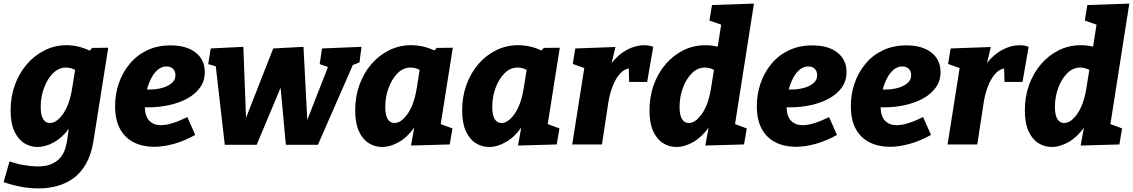

<svg xmlns="http://www.w3.org/2000/svg" viewBox="-41 -802 6290 1066"><path d="M174 244Q121 244 71 234Q21 224 -21 209L12 94Q52 108 93 115Q134 122 167 122Q217 122 248 107.5Q279 93 296 71Q313 49 320.5 25Q328 1 331 -18L341 -87Q304 -37 257.5 -11.5Q211 14 167 14Q127 14 93 -7.5Q59 -29 38.5 -73.5Q18 -118 18 -190Q18 -265 41.5 -330Q65 -395 107.5 -444.5Q150 -494 206.5 -522.5Q263 -551 329 -551Q361 -551 393 -543.5Q425 -536 457 -521L471 -536L560 -537L478 -20Q466 56 436.5 107.5Q407 159 365.5 188.5Q324 218 275 231Q226 244 174 244ZM236 -119Q273 -119 308.5 -169Q344 -219 359 -308L376 -414Q351 -427 326 -427Q285 -427 253.5 -395.5Q222 -364 203.5 -314Q185 -264 185 -209Q185 -163 198.5 -141Q212 -119 236 -119Z M814 13Q752 13 703 -11Q654 -35 626 -85Q598 -135 598 -214Q598 -279 618.5 -339Q639 -399 678.5 -447Q718 -495 775.5 -522.5Q833 -550 906 -550Q995 -550 1045.5 -510Q1096 -470 1096 -402Q1096 -353 1070 -316.5Q1044 -280 999.5 -255.5Q955 -231 898.5 -218.5Q842 -206 781 -206Q772 -206 763 -206Q765 -154 789 -130.5Q813 -107 852 -107Q882 -107 919.5 -119Q957 -131 999 -152L1043 -53Q984 -20 925.5 -3.5Q867 13 814 13ZM883 -433Q857 -433 835.5 -415Q814 -397 799 -368Q784 -339 775 -305Q782 -305 792 -305Q827 -305 859.5 -314Q892 -323 912.5 -340.5Q933 -358 933 -385Q933 -406 920 -419.5Q907 -433 883 -433Z M1207 2 1157 -434 1115 -446 1129 -533 1310 -542 1325 -148 1476 -533 1644 -542 1665 -136 1780 -430 1734 -446 1747 -533 1966 -542 1955 -456 1918 -441 1724 2H1546L1517 -315L1384 2Z M2080 14Q2040 14 2006 -7.5Q1972 -29 1951.5 -73.5Q1931 -118 1931 -190Q1931 -265 1954.5 -330.5Q1978 -396 2020.5 -445.5Q2063 -495 2119.5 -523Q2176 -551 2242 -551Q2274 -551 2306 -544Q2338 -537 2371 -522L2384 -536L2473 -537L2406 -113L2471 -89L2456 0L2241 6L2259 -94Q2222 -41 2174 -13.5Q2126 14 2080 14ZM2149 -119Q2186 -119 2221.5 -169Q2257 -219 2272 -308L2289 -414Q2264 -427 2239 -427Q2198 -427 2166.5 -395.5Q2135 -364 2116.5 -314Q2098 -264 2098 -209Q2098 -163 2111.5 -141Q2125 -119 2149 -119Z M2674 14Q2634 14 2600 -7.5Q2566 -29 2545.5 -73.5Q2525 -118 2525 -190Q2525 -265 2548.5 -330.5Q2572 -396 2614.5 -445.5Q2657 -495 2713.5 -523Q2770 -551 2836 -551Q2868 -551 2900 -544Q2932 -537 2965 -522L2978 -536L3067 -537L3000 -113L3065 -89L3050 0L2835 6L2853 -94Q2816 -41 2768 -13.5Q2720 14 2674 14ZM2743 -119Q2780 -119 2815.5 -169Q2851 -219 2866 -308L2883 -414Q2858 -427 2833 -427Q2792 -427 2760.5 -395.5Q2729 -364 2710.5 -314Q2692 -264 2692 -209Q2692 -163 2705.5 -141Q2719 -119 2743 -119Z M3136 0 3203 -424 3139 -447 3153 -533 3376 -541 3355 -452Q3393 -501 3441 -526Q3489 -551 3535 -551Q3564 -551 3586 -542L3552 -347H3452L3450 -422Q3422 -417 3399.5 -391Q3377 -365 3361 -324.5Q3345 -284 3337 -236L3301 0Z M3714 14Q3674 14 3640 -7.5Q3606 -29 3585.5 -73.5Q3565 -118 3565 -190Q3565 -265 3588.5 -330.5Q3612 -396 3654.5 -445.5Q3697 -495 3753.5 -523Q3810 -551 3876 -551Q3910 -551 3944 -543L3963 -665L3898 -688L3912 -774L4145 -782L4040 -113L4105 -89L4090 0L3875 6L3893 -93Q3856 -41 3808 -13.5Q3760 14 3714 14ZM3783 -119Q3820 -119 3855.5 -169Q3891 -219 3906 -308L3923 -414Q3898 -427 3873 -427Q3832 -427 3800.5 -395.5Q3769 -364 3750.5 -314Q3732 -264 3732 -209Q3732 -163 3745.5 -141Q3759 -119 3783 -119Z M4377 13Q4315 13 4266 -11Q4217 -35 4189 -85Q4161 -135 4161 -214Q4161 -279 4181.5 -339Q4202 -399 4241.5 -447Q4281 -495 4338.5 -522.5Q4396 -550 4469 -550Q4558 -550 4608.5 -510Q4659 -470 4659 -402Q4659 -353 4633 -316.5Q4607 -280 4562.5 -255.5Q4518 -231 4461.5 -218.5Q4405 -206 4344 -206Q4335 -206 4326 -206Q4328 -154 4352 -130.5Q4376 -107 4415 -107Q4445 -107 4482.5 -119Q4520 -131 4562 -152L4606 -53Q4547 -20 4488.5 -3.5Q4430 13 4377 13ZM4446 -433Q4420 -433 4398.5 -415Q4377 -397 4362 -368Q4347 -339 4338 -305Q4345 -305 4355 -305Q4390 -305 4422.5 -314Q4455 -323 4475.5 -340.5Q4496 -358 4496 -385Q4496 -406 4483 -419.5Q4470 -433 4446 -433Z M4899 13Q4837 13 4788 -11Q4739 -35 4711 -85Q4683 -135 4683 -214Q4683 -279 4703.5 -339Q4724 -399 4763.5 -447Q4803 -495 4860.5 -522.5Q4918 -550 4991 -550Q5080 -550 5130.5 -510Q5181 -470 5181 -402Q5181 -353 5155 -316.5Q5129 -280 5084.5 -255.5Q5040 -231 4983.5 -218.5Q4927 -206 4866 -206Q4857 -206 4848 -206Q4850 -154 4874 -130.5Q4898 -107 4937 -107Q4967 -107 5004.5 -119Q5042 -131 5084 -152L5128 -53Q5069 -20 5010.5 -3.5Q4952 13 4899 13ZM4968 -433Q4942 -433 4920.5 -415Q4899 -397 4884 -368Q4869 -339 4860 -305Q4867 -305 4877 -305Q4912 -305 4944.5 -314Q4977 -323 4997.5 -340.5Q5018 -358 5018 -385Q5018 -406 5005 -419.5Q4992 -433 4968 -433Z M5220 0 5287 -424 5223 -447 5237 -533 5460 -541 5439 -452Q5477 -501 5525 -526Q5573 -551 5619 -551Q5648 -551 5670 -542L5636 -347H5536L5534 -422Q5506 -417 5483.5 -391Q5461 -365 5445 -324.5Q5429 -284 5421 -236L5385 0Z M5798 14Q5758 14 5724 -7.5Q5690 -29 5669.5 -73.5Q5649 -118 5649 -190Q5649 -265 5672.5 -330.5Q5696 -396 5738.5 -445.5Q5781 -495 5837.5 -523Q5894 -551 5960 -551Q5994 -551 6028 -543L6047 -665L5982 -688L5996 -774L6229 -782L6124 -113L6189 -89L6174 0L5959 6L5977 -93Q5940 -41 5892 -13.5Q5844 14 5798 14ZM5867 -119Q5904 -119 5939.5 -169Q5975 -219 5990 -308L6007 -414Q5982 -427 5957 -427Q5916 -427 5884.5 -395.5Q5853 -364 5834.5 -314Q5816 -264 5816 -209Q5816 -163 5829.5 -141Q5843 -119 5867 -119Z"/></svg>

Font: Bitter ExtraBold
Style: Italic
Weight: 800
Italic angle: -9°
Designer: Sol Matas, and Bitter project Authors
Foundry: Sol Matas
Version: Version 2.001